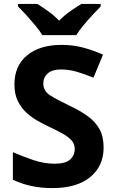

<svg xmlns="http://www.w3.org/2000/svg" viewBox="-20 -954 591 984"><path d="M511 -198Q511 -103 442.5 -46.5Q374 10 248 10Q135 10 46 -33V-174Q97 -152 151.5 -133.5Q206 -115 260 -115Q316 -115 339.5 -136.5Q363 -158 363 -191Q363 -218 344.5 -237Q326 -256 295 -272.5Q264 -289 224 -308Q199 -320 170 -336.5Q141 -353 114.5 -377.5Q88 -402 71 -437Q54 -472 54 -521Q54 -617 119 -670.5Q184 -724 296 -724Q352 -724 402.5 -711Q453 -698 508 -674L459 -556Q410 -576 371 -587Q332 -598 291 -598Q248 -598 225 -578Q202 -558 202 -526Q202 -488 236 -466Q270 -444 337 -412Q392 -386 430.5 -358Q469 -330 490 -292Q511 -254 511 -198ZM197 -774Q183 -797 160.5 -824Q138 -851 114.5 -877Q91 -903 72 -921V-934H171Q197 -918 227 -896.5Q257 -875 283 -848Q309 -875 340 -896.5Q371 -918 397 -934H496V-921Q478 -903 454 -877Q430 -851 407.5 -824Q385 -797 371 -774Z"/></svg>

Font: Noto Sans Tamil
Style: Bold
Weight: 700
Designer: Jelle Bosma - Monotype Design Team
Foundry: Monotype Imaging Inc.
Version: Version 2.004; ttfautohint (v1.8.4.7-5d5b)